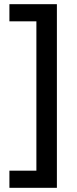

<svg xmlns="http://www.w3.org/2000/svg" viewBox="-20 -738 368 918"><path d="M25 78V160H252V-718H25V-636H154V78Z"/></svg>

Font: Noto Sans Canadian Aboriginal Medium
Style: Regular
Weight: 500
Designer: Monotype Design Team, Typotheque's Kevin King
Foundry: Monotype Imaging Inc.
Version: Version 2.004